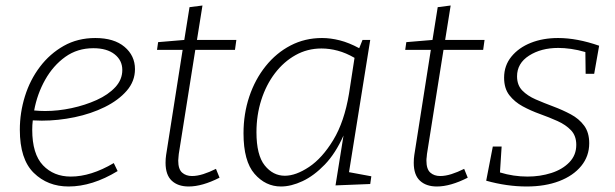

<svg xmlns="http://www.w3.org/2000/svg" viewBox="-20 -670 2234 697"><path d="M229 7Q153 7 102.5 -42.5Q52 -92 52 -199Q52 -261 70.5 -320.5Q89 -380 125 -427.5Q161 -475 211.5 -503.5Q262 -532 326 -532Q394 -532 432 -500Q470 -468 470 -419Q470 -375 440 -340.5Q410 -306 360.5 -281.5Q311 -257 251 -244.5Q191 -232 132 -232Q115 -232 99 -233Q97 -216 97 -199Q97 -111 136 -70Q175 -29 237 -29Q310 -29 393 -78L407 -49Q315 7 229 7ZM319 -495Q261 -495 217 -463.5Q173 -432 144 -380.5Q115 -329 104 -269Q123 -267 144 -267Q191 -267 240 -277.5Q289 -288 331 -307Q373 -326 398.5 -353.5Q424 -381 424 -416Q424 -451 396 -473Q368 -495 319 -495Z M777 -25Q714 7 665 7Q626 7 603.5 -14Q581 -35 581 -79Q581 -87 581.5 -93.5Q582 -100 583 -107L643 -489H550L554 -517L649 -525L668 -644L715 -650L695 -525H838L833 -489H689L629 -111Q629 -106 628 -100Q627 -94 627 -87Q627 -56 641 -43.5Q655 -31 677 -31Q696 -31 718 -38Q740 -45 764 -57Z M1000 7Q944 7 904 -39Q864 -85 864 -186Q864 -257 885 -319.5Q906 -382 944.5 -430Q983 -478 1035 -505Q1087 -532 1149 -532Q1180 -532 1213.5 -523.5Q1247 -515 1284 -495L1296 -525H1324L1247 -45L1328 -30L1324 -2L1198 3L1227 -178Q1198 -113 1159 -72.5Q1120 -32 1078.5 -12.5Q1037 7 1000 7ZM1014 -32Q1054 -32 1102 -64Q1150 -96 1190 -162Q1230 -228 1247 -330L1267 -460Q1236 -478 1206 -486Q1176 -494 1147 -494Q1096 -494 1053 -470Q1010 -446 978 -404Q946 -362 928.5 -307Q911 -252 911 -190Q911 -107 941 -69.5Q971 -32 1014 -32Z M1678 -25Q1615 7 1566 7Q1527 7 1504.5 -14Q1482 -35 1482 -79Q1482 -87 1482.5 -93.5Q1483 -100 1484 -107L1544 -489H1451L1455 -517L1550 -525L1569 -644L1616 -650L1596 -525H1739L1734 -489H1590L1530 -111Q1530 -106 1529 -100Q1528 -94 1528 -87Q1528 -56 1542 -43.5Q1556 -31 1578 -31Q1597 -31 1619 -38Q1641 -45 1665 -57Z M1892 7Q1820 7 1745 -14L1769 -138H1801L1795 -44Q1844 -29 1895 -29Q1941 -29 1981.5 -42Q2022 -55 2047 -81Q2072 -107 2072 -144Q2072 -177 2053 -197Q2034 -217 2004 -230.5Q1974 -244 1940.5 -256Q1907 -268 1877.5 -284Q1848 -300 1829 -324.5Q1810 -349 1810 -388Q1810 -432 1836.5 -464.5Q1863 -497 1907 -514.5Q1951 -532 2006 -532Q2075 -532 2155 -504L2137 -402H2106L2105 -481Q2078 -489 2053 -492.5Q2028 -496 2007 -496Q1944 -496 1900.5 -468Q1857 -440 1857 -393Q1857 -361 1876 -341.5Q1895 -322 1925 -309Q1955 -296 1988.5 -283.5Q2022 -271 2052 -255Q2082 -239 2100.5 -214Q2119 -189 2119 -150Q2119 -103 2090 -67.5Q2061 -32 2010 -12.5Q1959 7 1892 7Z"/></svg>

Font: Bitter Light
Style: Italic
Weight: 300
Italic angle: -9°
Designer: Sol Matas, and Bitter project Authors
Foundry: Sol Matas
Version: Version 2.001